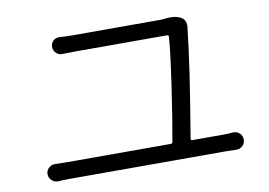

<svg xmlns="http://www.w3.org/2000/svg" viewBox="-68 -769 1136 812"><g transform="rotate(-10 500.0 -363.5)"><path d="M703.1 -144.5Q702.1 -136.7 709 -136.7H842.8Q861.3 -136.7 883.8 -138.7Q900.4 -139.6 912.1 -128.9Q923.8 -118.2 923.8 -101.6Q923.8 -85 912.1 -74.2Q900.4 -63.5 883.8 -64.5Q861.3 -65.4 842.8 -65.4H167Q147.5 -65.4 121.1 -63.5Q120.1 -63.5 119.1 -63.5Q104.5 -63.5 92.8 -74.2Q81.1 -85 81.1 -101.6Q81.1 -117.2 93.3 -127.9Q105.5 -138.7 121.1 -137.7Q141.6 -136.7 167 -136.7H616.2Q624 -136.7 625 -144.5Q642.6 -241.2 663.6 -386.2Q684.6 -531.2 687.5 -585Q688.5 -591.8 680.7 -591.8H286.1Q259.8 -591.8 232.4 -590.8Q216.8 -589.8 205.1 -600.6Q193.4 -611.3 193.4 -627.4Q193.4 -643.6 205.1 -654.3Q214.8 -663.1 229.5 -663.1Q230.5 -663.1 232.4 -663.1Q260.7 -661.1 285.2 -661.1H663.1Q673.8 -661.1 687.5 -663.1Q698.2 -664.1 708 -664.1Q732.4 -664.1 750 -655.3Q772.5 -644.5 772.5 -617.2Q772.5 -613.3 771.5 -608.4Q754.9 -451.2 703.1 -144.5Z"/></g></svg>

Font: Gen Jyuu Gothic Normal
Style: Regular
Weight: 300
Designer: [Source Han Sans]
Ryoko NISHIZUKA  (kana & ideographs); Paul D. Hunt (Latin, Greek & Cyrillic); Wenlong ZHANG  (bopomofo
Version: Version 1.002.20150607